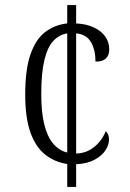

<svg xmlns="http://www.w3.org/2000/svg" viewBox="-20 -734 511 754"><path d="M244 -90Q196 -97 158.5 -126Q121 -155 100 -212.5Q79 -270 79 -363Q79 -462 100 -521.5Q121 -581 158.5 -609Q196 -637 244 -642V-714H279V-642Q319 -640 348 -626.5Q377 -613 393 -591Q409 -569 409 -540Q409 -528 405.5 -519Q402 -510 395.5 -504Q389 -498 379 -495Q369 -492 355 -492Q355 -537 337.5 -568Q320 -599 279 -603V-131Q309 -132 331.5 -144.5Q354 -157 370.5 -177Q387 -197 395 -219Q402 -213 405 -205Q408 -197 408 -185Q408 -165 394 -143.5Q380 -122 351 -106.5Q322 -91 279 -89V0H244ZM244 -603Q213 -598 190 -574Q167 -550 154.5 -499Q142 -448 142 -364Q142 -295 153.5 -247Q165 -199 188 -171Q211 -143 244 -135Z"/></svg>

Font: Noto Serif Ethiopic Condensed Light
Style: Regular
Weight: 300
Width: 3
Designer: Monotype Design Team
Foundry: Monotype Imaging Inc.
Version: Version 2.102